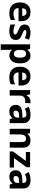

<svg xmlns="http://www.w3.org/2000/svg" viewBox="2131 -2728 837 5139"><g transform="rotate(90 2549.5 -158.5)"><path d="M303 -556Q379 -556 433.5 -527Q488 -498 518 -443Q548 -388 548 -308V-236H196Q198 -173 233.5 -137Q269 -101 332 -101Q385 -101 428 -111.5Q471 -122 517 -144V-29Q477 -9 432.5 0.5Q388 10 325 10Q243 10 180 -20.5Q117 -51 81 -113Q45 -175 45 -269Q45 -365 77.5 -428.5Q110 -492 168 -524Q226 -556 303 -556ZM304 -450Q261 -450 232.5 -422Q204 -394 199 -335H408Q407 -385 382 -417.5Q357 -450 304 -450Z M1050 -162Q1050 -79 991.5 -34.5Q933 10 817 10Q760 10 719 2.5Q678 -5 637 -22V-145Q681 -125 732 -112Q783 -99 822 -99Q866 -99 884.5 -112Q903 -125 903 -146Q903 -160 895.5 -171Q888 -182 863 -196Q838 -210 785 -232Q734 -254 701 -275.5Q668 -297 652 -327.5Q636 -358 636 -404Q636 -480 695 -518Q754 -556 852 -556Q903 -556 949 -546Q995 -536 1044 -513L999 -406Q959 -423 923 -434.5Q887 -446 850 -446Q817 -446 800.5 -437Q784 -428 784 -410Q784 -397 792.5 -386.5Q801 -376 825.5 -364Q850 -352 898 -332Q945 -313 979 -292.5Q1013 -272 1031.5 -241.5Q1050 -211 1050 -162Z M1470 -556Q1562 -556 1619 -484.5Q1676 -413 1676 -274Q1676 -135 1617 -62.5Q1558 10 1466 10Q1407 10 1372 -11.5Q1337 -33 1315 -60H1307Q1311 -41 1313 -20.5Q1315 0 1315 20V240H1166V-546H1287L1308 -475H1315Q1337 -508 1374 -532Q1411 -556 1470 -556ZM1422 -437Q1364 -437 1340.5 -401Q1317 -365 1315 -291V-275Q1315 -196 1338.5 -153.5Q1362 -111 1424 -111Q1458 -111 1480 -130Q1502 -149 1513 -186Q1524 -223 1524 -276Q1524 -356 1499.5 -396.5Q1475 -437 1422 -437Z M2024 -556Q2100 -556 2154.5 -527Q2209 -498 2239 -443Q2269 -388 2269 -308V-236H1917Q1919 -173 1954.5 -137Q1990 -101 2053 -101Q2106 -101 2149 -111.5Q2192 -122 2238 -144V-29Q2198 -9 2153.5 0.5Q2109 10 2046 10Q1964 10 1901 -20.5Q1838 -51 1802 -113Q1766 -175 1766 -269Q1766 -365 1798.5 -428.5Q1831 -492 1889 -524Q1947 -556 2024 -556ZM2025 -450Q1982 -450 1953.5 -422Q1925 -394 1920 -335H2129Q2128 -385 2103 -417.5Q2078 -450 2025 -450Z M2695 -556Q2706 -556 2721 -555Q2736 -554 2745 -552L2734 -412Q2727 -414 2713.5 -415.5Q2700 -417 2690 -417Q2652 -417 2617 -403.5Q2582 -390 2560.5 -360Q2539 -330 2539 -278V0H2390V-546H2503L2525 -454H2532Q2556 -496 2598 -526Q2640 -556 2695 -556Z M3048 -557Q3158 -557 3216.5 -509.5Q3275 -462 3275 -364V0H3171L3142 -74H3138Q3103 -30 3064 -10Q3025 10 2957 10Q2884 10 2836 -32.5Q2788 -75 2788 -163Q2788 -250 2849 -291.5Q2910 -333 3032 -337L3127 -340V-364Q3127 -407 3104.5 -427Q3082 -447 3042 -447Q3002 -447 2964 -435.5Q2926 -424 2888 -407L2839 -508Q2883 -531 2936.5 -544Q2990 -557 3048 -557ZM3069 -251Q2997 -249 2969 -225Q2941 -201 2941 -162Q2941 -128 2961 -113.5Q2981 -99 3013 -99Q3061 -99 3094 -127.5Q3127 -156 3127 -208V-253Z M3738 -556Q3826 -556 3879 -508.5Q3932 -461 3932 -356V0H3783V-319Q3783 -378 3762 -407.5Q3741 -437 3695 -437Q3627 -437 3602 -390.5Q3577 -344 3577 -257V0H3428V-546H3542L3562 -476H3570Q3596 -518 3641.5 -537Q3687 -556 3738 -556Z M4465 0H4034V-88L4287 -432H4049V-546H4456V-449L4210 -114H4465Z M4797 -557Q4907 -557 4965.5 -509.5Q5024 -462 5024 -364V0H4920L4891 -74H4887Q4852 -30 4813 -10Q4774 10 4706 10Q4633 10 4585 -32.5Q4537 -75 4537 -163Q4537 -250 4598 -291.5Q4659 -333 4781 -337L4876 -340V-364Q4876 -407 4853.5 -427Q4831 -447 4791 -447Q4751 -447 4713 -435.5Q4675 -424 4637 -407L4588 -508Q4632 -531 4685.5 -544Q4739 -557 4797 -557ZM4818 -251Q4746 -249 4718 -225Q4690 -201 4690 -162Q4690 -128 4710 -113.5Q4730 -99 4762 -99Q4810 -99 4843 -127.5Q4876 -156 4876 -208V-253Z"/></g></svg>

Font: Noto Sans Adlam Unjoined
Style: Regular
Weight: 400
Designer: Mark Jamra, Neil Patel
Foundry: JamraPatel LLC
Version: Version 3.001